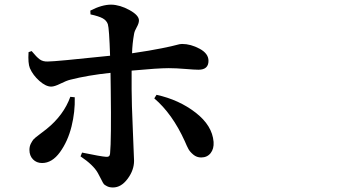

<svg xmlns="http://www.w3.org/2000/svg" viewBox="-20 -785 1540 844"><path d="M289.1 -359.4 308.6 -357.4Q310.5 -293.9 294.4 -229Q278.3 -164.1 243.7 -116.2Q209 -68.4 165 -68.4Q140.6 -68.4 125 -84.5Q109.4 -100.6 109.4 -126Q109.4 -141.6 115.7 -153.8Q122.1 -166 127 -171.9Q131.8 -177.7 152.8 -193.4Q173.8 -209 184.6 -217.8Q259.8 -278.3 289.1 -359.4ZM377.9 -721.7 377 -738.3Q427.7 -764.6 468.8 -764.6Q507.8 -763.7 549.3 -740.7Q590.8 -717.8 590.8 -695.3Q590.8 -682.6 581.1 -665.5Q571.3 -648.4 569.3 -635.7Q561.5 -591.8 560.5 -550.8Q640.6 -562.5 690.9 -572.8Q741.2 -583 755.9 -587.4Q770.5 -591.8 780.3 -591.8Q818.4 -591.8 857.4 -570.8Q896.5 -549.8 896.5 -517.6Q896.5 -478.5 852.5 -478.5Q835.9 -478.5 794.9 -481.9Q753.9 -485.4 721.7 -485.4Q674.8 -485.4 558.6 -474.6V-392.6Q558.6 -334 564 -211.9Q569.3 -89.8 569.3 -78.1Q569.3 -37.1 541 1Q512.7 39.1 476.6 39.1Q460.9 39.1 450.7 33.7Q440.4 28.3 437 24.9Q433.6 21.5 424.3 2.4Q415 -16.6 410.2 -24.4Q390.6 -59.6 334 -97.7L340.8 -114.3Q425.8 -96.7 446.3 -95.7Q462.9 -93.8 463.9 -110.4Q469.7 -168.9 466.8 -392.6L465.8 -464.8Q365.2 -454.1 289.1 -434.6Q272.5 -430.7 246.1 -417.5Q219.7 -404.3 205.1 -404.3Q181.6 -404.3 153.3 -429.2Q125 -454.1 111.3 -485.4Q102.5 -506.8 105.5 -555.7L119.1 -560.5Q140.6 -534.2 154.8 -523.9Q168.9 -513.7 190.4 -514.6Q223.6 -514.6 463.9 -540Q460 -660.2 454.1 -678.7Q448.2 -695.3 431.2 -704.6Q414.1 -713.9 377.9 -721.7ZM658.2 -352.5 668 -368.2Q766.6 -346.7 839.8 -290Q913.1 -233.4 918.9 -161.1Q920.9 -130.9 905.8 -111.8Q890.6 -92.8 864.3 -92.8Q844.7 -92.8 830.1 -105Q815.4 -117.2 808.6 -129.4Q801.8 -141.6 792 -165Q737.3 -285.2 658.2 -352.5Z"/></svg>

Font: Bpmf Zihi Serif Bold
Style: Bold
Weight: 700
Foundry: But Ko
Version: Version 1.320